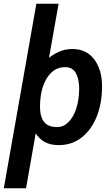

<svg xmlns="http://www.w3.org/2000/svg" viewBox="-62 -770 596 1032"><path d="M-41.5 242 133.5 -750H253L201.5 -459.5Q227.5 -480 258.2 -493.2Q289 -506.5 327.5 -506.5Q402.5 -506.5 444.5 -450.8Q486.5 -395 486.5 -306Q486.5 -214 457.5 -142.5Q428.5 -71 376.2 -30.5Q324 10 254 10Q207.5 10 177.2 -7.5Q147 -25 130 -53.5L78 242ZM245.5 -87Q279.5 -87 306.2 -113.8Q333 -140.5 348.2 -187.5Q363.5 -234.5 363.5 -294Q363.5 -345 345.8 -377Q328 -409 288.5 -409Q246 -409 215.8 -381.5Q185.5 -354 169.2 -306Q153 -258 153 -196Q153 -142.5 174.8 -114.8Q196.5 -87 245.5 -87Z"/></svg>

Font: Cabin Condensed
Style: Bold Italic
Weight: 700
Width: 3
Italic angle: -10°
Designer: Pablo Impallari
Foundry: Pablo Impallari. http://www.impallari.com Igino Marini. http://www.ikern.com
Version: Version 3.001; ttfautohint (v1.8.3)